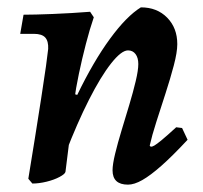

<svg xmlns="http://www.w3.org/2000/svg" viewBox="-20 -491 552 522"><path d="M328 11Q286 11 286 -28Q286 -44 293 -73Q300 -102 310.5 -136.5Q321 -171 331.5 -206Q342 -241 349 -270.5Q356 -300 356 -317Q356 -334 348.5 -344Q341 -354 328 -354Q310 -354 282 -318.5Q254 -283 222 -220Q190 -157 158 -74L169 -239L190 -233Q234 -324 279 -385.5Q324 -447 363 -471Q407 -471 434.5 -443Q462 -415 462 -371Q462 -349 452.5 -313Q443 -277 430 -237Q417 -197 405 -159.5Q393 -122 387 -95L390 -92Q394 -92 400 -95.5Q406 -99 420 -110.5Q434 -122 459 -145L475 -143L490 -111Q449 -67 419 -40.5Q389 -14 367 -1.5Q345 11 328 11ZM68 8 57 -5Q66 -59 75 -116Q84 -173 92 -224Q100 -275 105 -311Q110 -347 111 -358Q112 -379 103 -389Q94 -399 72 -399H35L44 -451Q73 -451 123.5 -453Q174 -455 225 -459L235 -444Q224 -412 213.5 -371.5Q203 -331 194.5 -290.5Q186 -250 182 -219L171 -128L158 -24Q157 -18 142 -10Q127 -2 106.5 3Q86 8 68 8Z"/></svg>

Font: Alegreya SemiBold
Style: Italic
Weight: 600
Italic angle: -7°
Designer: Juan Pablo del Peral
Foundry: Huerta Tipografica
Version: Version 2.009